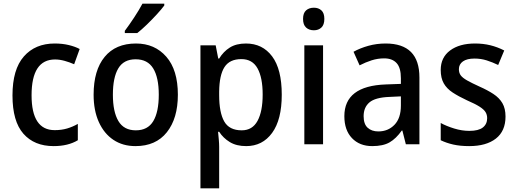

<svg xmlns="http://www.w3.org/2000/svg" viewBox="-20 -786 2812 1046"><path d="M272 10Q167 10 107.5 -57.5Q48 -125 48 -266Q48 -408 110 -478.5Q172 -549 278 -549Q320 -549 355 -540.5Q390 -532 414 -519L384 -436Q359 -447 332 -454.5Q305 -462 280 -462Q152 -462 152 -267Q152 -77 278 -77Q315 -77 345.5 -86Q376 -95 404 -111V-22Q351 10 272 10Z M949 -270Q949 -141 889 -65.5Q829 10 718 10Q649 10 598 -24Q547 -58 518.5 -121Q490 -184 490 -270Q490 -403 550 -476Q610 -549 721 -549Q823 -549 886 -477Q949 -405 949 -270ZM595 -270Q595 -177 625 -126.5Q655 -76 720 -76Q785 -76 815 -126Q845 -176 845 -270Q845 -364 814.5 -413.5Q784 -463 719 -463Q654 -463 624.5 -413.5Q595 -364 595 -270ZM875 -756Q861 -737 835 -708.5Q809 -680 780 -652Q751 -624 728 -606H660V-618Q684 -650 711 -691Q738 -732 756 -766H875Z M1320 -549Q1410 -549 1462.5 -479Q1515 -409 1515 -270Q1515 -134 1462.5 -62Q1410 10 1321 10Q1268 10 1232 -12Q1196 -34 1174 -68H1168Q1170 -48 1172 -25.5Q1174 -3 1174 14V240H1072V-539H1155L1169 -467H1174Q1197 -505 1232 -527Q1267 -549 1320 -549ZM1295 -464Q1231 -464 1203 -420.5Q1175 -377 1174 -287V-268Q1174 -173 1201.5 -124.5Q1229 -76 1297 -76Q1355 -76 1383 -127.5Q1411 -179 1411 -271Q1411 -363 1383 -413.5Q1355 -464 1295 -464Z M1690 -744Q1715 -744 1731 -729.5Q1747 -715 1747 -683Q1747 -651 1731 -636Q1715 -621 1690 -621Q1664 -621 1647.5 -636Q1631 -651 1631 -683Q1631 -715 1647.5 -729.5Q1664 -744 1690 -744ZM1740 -539V0H1638V-539Z M2081 -549Q2265 -549 2265 -364V0H2191L2172 -75H2169Q2138 -31 2102.5 -10.5Q2067 10 2008 10Q1939 10 1897.5 -33.5Q1856 -77 1856 -153Q1856 -318 2082 -326L2164 -329V-360Q2164 -417 2140.5 -442.5Q2117 -468 2073 -468Q2038 -468 2005 -457.5Q1972 -447 1939 -430L1906 -504Q1942 -524 1987 -536.5Q2032 -549 2081 -549ZM2101 -258Q2024 -255 1992.5 -228Q1961 -201 1961 -153Q1961 -110 1983 -90Q2005 -70 2041 -70Q2094 -70 2129 -106Q2164 -142 2164 -211V-261Z M2734 -151Q2734 -72 2681.5 -31Q2629 10 2536 10Q2487 10 2449.5 1.5Q2412 -7 2381 -22V-116Q2412 -99 2454 -86Q2496 -73 2537 -73Q2587 -73 2610.5 -91.5Q2634 -110 2634 -142Q2634 -161 2625 -175.5Q2616 -190 2592.5 -205Q2569 -220 2523 -240Q2478 -261 2446 -282Q2414 -303 2397.5 -332Q2381 -361 2381 -405Q2381 -473 2432 -511Q2483 -549 2568 -549Q2612 -549 2651 -539.5Q2690 -530 2727 -511L2694 -432Q2663 -447 2631.5 -457Q2600 -467 2565 -467Q2524 -467 2502 -451.5Q2480 -436 2480 -409Q2480 -389 2490 -375.5Q2500 -362 2524.5 -348Q2549 -334 2593 -314Q2636 -295 2668 -274Q2700 -253 2717 -224Q2734 -195 2734 -151Z"/></svg>

Font: Noto Sans Sinhala UI SemiCondensed Medium
Style: Regular
Weight: 500
Width: 4
Designer: Jelle Bosma - Monotype Design Team
Foundry: Monotype Imaging Inc.
Version: Version 2.006; ttfautohint (v1.8.4.7-5d5b)